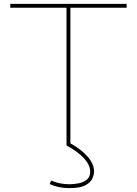

<svg xmlns="http://www.w3.org/2000/svg" viewBox="-20 -750 706 990"><path d="M323 0V-710H33V-730H633V-710H343V0ZM337 220Q281 220 236 199L244 181Q264 190 288 195Q312 200 337 200Q362 200 386.5 195Q411 190 428 176Q445 162 445 135Q445 101 413.5 66.5Q382 32 323 0L343 -11Q400 21 432.5 58.5Q465 96 465 135Q465 151 456 171Q447 191 420 205.5Q393 220 337 220Z"/></svg>

Font: M PLUS 2 Thin
Style: Regular
Weight: 100
Designer: Coji Morishita
Foundry: UNDERFOREST DESIGN
Version: Version 1.001